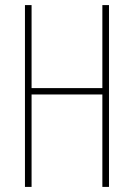

<svg xmlns="http://www.w3.org/2000/svg" viewBox="-20 -734 526 754"><path d="M408 0H382V-363H104V0H78V-714H104V-388H382V-714H408Z"/></svg>

Font: Noto Sans Telugu ExtraCondensed Thin
Style: Regular
Weight: 100
Width: 2
Designer: Jelle Bosma - Monotype Design Team
Foundry: Monotype Imaging Inc.
Version: Version 2.005; ttfautohint (v1.8.4.7-5d5b)